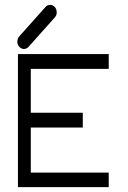

<svg xmlns="http://www.w3.org/2000/svg" viewBox="-20 -821 526 792"><path d="M54 -598H428.5V-537H107V-356H321.5V-295H107V-109H428.5V-49H54ZM59.5 -628Q51.5 -636.5 51.5 -649Q51.5 -662 59.5 -671L167.5 -792Q176 -801 186.5 -801Q198 -801 206 -792Q214 -783 214 -770Q214 -757.5 206 -749L98 -628Q90 -619 78.5 -619Q68 -619 59.5 -628Z"/></svg>

Font: 3270 Nerd Font Mono SemCond
Style: Regular
Weight: 400
Monospace: yes
Version: Version 3.0.1;Nerd Fonts 3.1.1